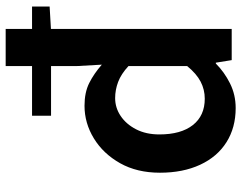

<svg xmlns="http://www.w3.org/2000/svg" viewBox="-107 -730 851 677"><g transform="rotate(-90 318.5 -391.5)"><path d="M276 14Q207 14 155.5 -18.5Q104 -51 76 -111.5Q48 -172 48 -253Q48 -334 81.5 -393.5Q115 -453 169 -486Q223 -519 284 -519Q331 -519 364 -502.5Q397 -486 429 -458L424 -547V-797H555V0H445L436 -56H433Q403 -26 363 -6Q323 14 276 14ZM309 -95Q341 -95 369 -109.5Q397 -124 424 -157V-364Q396 -390 368 -400.5Q340 -411 311 -411Q277 -411 248 -391.5Q219 -372 201 -337Q183 -302 183 -255Q183 -179 216 -137Q249 -95 309 -95ZM249 -637V-704H634V-642L548 -637Z"/></g></svg>

Font: Noto Sans SC SemiBold
Style: Regular
Weight: 600
Designer: Ryoko NISHIZUKA 西塚涼子 (kana, bopomofo & ideographs); Paul D. Hunt (Latin, Greek & Cyrillic); Sandoll Communications 산돌커뮤니
Foundry: Adobe
Version: Version 2.004-H2;hotconv 1.0.118;makeotfexe 2.5.65603